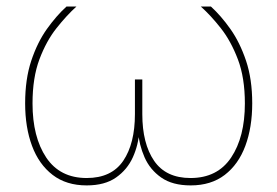

<svg xmlns="http://www.w3.org/2000/svg" viewBox="-20 -559 845 585"><path d="M244.1 5.9Q182.1 5.9 140.4 -26.1Q98.6 -58.1 77.6 -114.5Q56.6 -170.9 56.6 -244.1Q56.6 -317.9 75.2 -373.8Q93.8 -429.7 122.8 -470.5Q151.9 -511.2 182.6 -539.1H212.9Q183.1 -512.2 152.1 -473.1Q121.1 -434.1 100.1 -378.2Q79.1 -322.3 79.1 -243.7Q79.1 -141.6 120.8 -79.1Q162.6 -16.6 244.1 -16.6Q319.8 -16.6 355.5 -69.1Q391.1 -121.6 391.1 -211.4V-316.9H413.6V-211.4Q413.6 -121.6 449.5 -69.1Q485.4 -16.6 560.5 -16.6Q642.6 -16.6 684.3 -79.1Q726.1 -141.6 726.1 -243.7Q726.1 -322.3 704.8 -378.2Q683.6 -434.1 652.8 -473.1Q622.1 -512.2 591.8 -539.1H622.6Q653.3 -511.2 682.1 -470.5Q710.9 -429.7 729.7 -373.8Q748.5 -317.9 748.5 -244.1Q748.5 -170.9 727.5 -114.5Q706.5 -58.1 664.8 -26.1Q623 5.9 561 5.9Q505.4 5.9 471.2 -18.1Q437 -42 420.4 -79.8Q403.8 -117.7 400.4 -159.2H404.3Q401.9 -117.7 384.8 -79.8Q367.7 -42 333.5 -18.1Q299.3 5.9 244.1 5.9Z"/></svg>

Font: Inter 18pt Thin
Style: Regular
Weight: 250
Designer: Rasmus Andersson
Foundry: rsms
Version: Version 4.001;git-66647c0bb